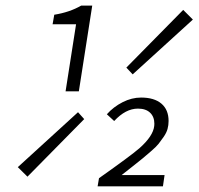

<svg xmlns="http://www.w3.org/2000/svg" viewBox="-20 -659 702 679"><path d="M211.9 -335.9 249 -573.2H166L171.9 -606.9Q226.6 -615.7 267.1 -639.2H306.2L258.8 -335.9ZM449.2 -396 426.8 -419.9 627.9 -624 662.1 -589.8ZM325.2 0 330.1 -28.8Q441.4 -107.4 473.1 -134.8Q521.5 -177.7 525.4 -213.4Q525.9 -217.3 525.9 -221.2Q525.9 -246.1 510.7 -260.5Q495.6 -274.9 467.8 -274.9Q424.3 -274.9 383.8 -231L357.9 -254.9Q381.3 -281.2 413.6 -297.6Q445.8 -314 479 -314Q525.4 -314 550.8 -292.5Q576.2 -271 576.2 -231Q576.2 -216.3 572.5 -202.9Q568.8 -189.5 558.8 -175Q548.8 -160.6 540.8 -150.4Q532.7 -140.1 513.7 -123.8Q494.6 -107.4 484.1 -98.6Q473.6 -89.8 447.8 -69.6Q421.9 -49.3 410.2 -40H562L556.2 0ZM77.1 -34.2 43 -67.9 255.9 -262.2 277.8 -237.8Z"/></svg>

Font: Office Code Pro D Light Italic
Style: Regular
Weight: 300
Italic angle: -9°
Designer: Nathan Rutzky & Paul D. Hunt
Foundry: Adobe Systems Incorporated
Version: Version 1.004;PS 001.004;hotconv 1.0.70;makeotf.lib2.5.58329